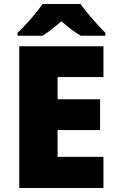

<svg xmlns="http://www.w3.org/2000/svg" viewBox="-20 -947 589 967"><path d="M386 -927H194C164 -881 106 -817 68 -781V-767H194C229 -789 254 -810 289 -840C324 -810 352 -787 387 -767H511V-781C477 -815 417 -881 386 -927ZM501 0V-157H270V-292H484V-447H270V-559H501V-714H77V0Z"/></svg>

Font: Noto Sans Myanmar UI Black
Style: Regular
Weight: 900
Designer: Monotype Design Team
Foundry: Monotype Imaging Inc.
Version: Version 2.103